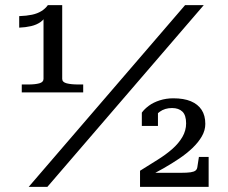

<svg xmlns="http://www.w3.org/2000/svg" viewBox="-20 -730 890 750"><path d="M223 -422Q223 -409 240.5 -404.5Q258 -400 286 -400H305V-369H65V-400H91Q117 -400 133.5 -404.5Q150 -409 150 -422V-666L160 -672Q154 -655 138.5 -644Q123 -633 101.5 -628Q80 -623 55 -622V-667Q84 -668 105 -672.5Q126 -677 141.5 -686.5Q157 -696 167 -710H223ZM703 -710H776L165 0H92ZM687 -55H554Q552 -54 552 -50.5Q552 -47 553.5 -44Q555 -41 557 -40Q588 -55 619.5 -73Q651 -91 680 -110.5Q709 -130 732 -152Q755 -174 768.5 -197.5Q782 -221 782 -246Q782 -279 767.5 -301Q753 -323 725.5 -334.5Q698 -346 657 -346Q629 -346 604 -338Q579 -330 561.5 -317Q544 -304 534 -290V-238H597V-301Q589 -301 584 -294.5Q579 -288 576.5 -279Q574 -270 573 -260Q584 -279 604 -293.5Q624 -308 652 -308Q678 -308 692.5 -294Q707 -280 707 -248Q707 -220 692.5 -195Q678 -170 653 -148Q628 -126 595 -105.5Q562 -85 527 -63V0H795V-117H757L751 -78Q750 -69 744 -64Q738 -59 724.5 -57Q711 -55 687 -55Z"/></svg>

Font: Roboto Serif 28pt
Style: Regular
Weight: 400
Designer: Greg Gazdowicz
Foundry: Commercial Type
Version: Version 1.008